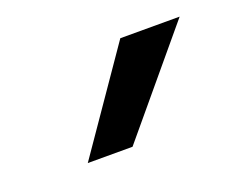

<svg xmlns="http://www.w3.org/2000/svg" viewBox="-46 -851 360 298"><g transform="rotate(-20 134.5 -701.5)"><path d="M131.4 -619.3 269.2 -784.1H171.2L57.5 -619.3Z"/></g></svg>

Font: Riot Sans 2.0
Style: Italic
Weight: 400
Italic angle: -9.39999°
Designer: Rasmus Andersson
Foundry: rsms
Version: Version 3.006;hotconv 1.0.109;makeotfexe 2.5.65596